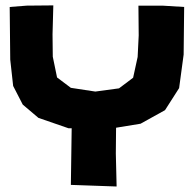

<svg xmlns="http://www.w3.org/2000/svg" viewBox="-20 -676 715 705"><path d="M175.8 -656.2 78.1 -655.3 15.6 -650.4 17.6 -457 28.3 -360.4 63.5 -292 121.1 -243.2 231.4 -205.1H243.2L240.2 2.9L297.9 4.9L408.2 8.8L405.3 -112.3L406.2 -207L496.1 -221.7L585.9 -271.5L637.7 -352.5L654.3 -475.6L656.2 -650.4L576.2 -655.3H488.3L489.3 -545.9L485.4 -466.8L468.8 -390.6L417 -351.6L330.1 -339.8L240.2 -353.5L189.5 -391.6L173.8 -467.8L172.9 -549.8Z"/></svg>

Font: MaokenAssortedSans-TC
Style: Regular
Weight: 500
Version: Version 0.83